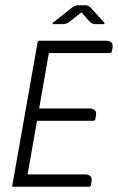

<svg xmlns="http://www.w3.org/2000/svg" viewBox="-20 -711 449 731"><path d="M290 -664 246 -629Q233 -619 220 -619H184Q180 -619 180 -622Q180 -623 182 -625L254 -682Q266 -691 277 -691H306Q316 -691 325 -682L377 -625Q378 -624 378 -623Q378 -619 374 -619H344Q330 -619 321 -629ZM85 -47H303Q329 -47 329 -26Q329 -20 328 -18L326 -7Q326 0 317 0H31Q27 0 27 -3V-6L123 -549Q124 -556 129 -556H383Q409 -556 409 -535Q409 -533 408.5 -531Q408 -529 408 -527L406 -516Q405 -509 397 -509H166L129 -298H320Q346 -298 346 -277Q346 -276 345.5 -273.5Q345 -271 345 -269L343 -257Q342 -251 334 -251H121Z"/></svg>

Font: Zain Light
Style: Italic
Weight: 300
Italic angle: -10°
Designer: Zain,Boutros
Foundry: Mobile Telecommunications Company (Zain), 2024
Version: Version 1.51; ttfautohint (v1.8.4)